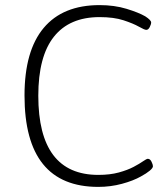

<svg xmlns="http://www.w3.org/2000/svg" viewBox="-20 -726 659 752"><path d="M365 6Q76 6 76 -352Q76 -527 151 -616.5Q226 -706 370 -706Q428 -706 475.5 -691.5Q523 -677 549 -662Q572 -647 572 -638Q572 -631 566.5 -620Q561 -609 553 -609Q546 -609 524 -621.5Q502 -634 464 -646.5Q426 -659 370 -659Q252 -659 191 -582Q130 -505 130 -351Q130 -41 365 -41Q411 -41 445.5 -50.5Q480 -60 503.5 -72.5Q527 -85 540.5 -94.5Q554 -104 559 -104Q568 -104 573.5 -92.5Q579 -81 579 -75Q579 -68 566.5 -57.5Q554 -47 532 -35Q502 -18 457.5 -6Q413 6 365 6Z"/></svg>

Font: Asap ExtraLight
Style: Regular
Weight: 200
Designer: Pablo Cosgaya
Foundry: Omnibus-Type
Version: Version 3.001; ttfautohint (v1.8.4.7-5d5b)